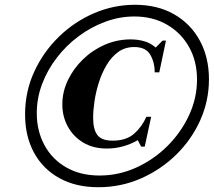

<svg xmlns="http://www.w3.org/2000/svg" viewBox="-20 -774 895 804"><path d="M392 10Q297 10 228 -28.5Q159 -67 122 -135.5Q85 -204 85 -295Q85 -390 123 -473Q161 -556 226 -619.5Q291 -683 373.5 -718.5Q456 -754 545 -754Q639 -754 708.5 -714.5Q778 -675 816.5 -604.5Q855 -534 855 -442Q855 -352 818.5 -270.5Q782 -189 717.5 -126Q653 -63 569.5 -26.5Q486 10 392 10ZM427 -152Q370 -152 328.5 -177Q287 -202 264 -244Q241 -286 241 -337Q241 -389 264 -437.5Q287 -486 327 -525Q367 -564 418.5 -586.5Q470 -609 527 -609Q557 -609 583.5 -601.5Q610 -594 632 -575L661 -604H675L647 -471H628Q628 -512 609.5 -544.5Q591 -577 542 -577Q503.1 -577 474.5 -556Q446 -535 425.9 -500.9Q405.9 -466.8 393.4 -426.9Q381 -387 375.5 -348.7Q370 -310.3 370 -281Q370 -232 387.8 -208.5Q405.5 -185 452 -185Q508.2 -185 541.1 -213.6Q574 -242.3 593 -285H613L586 -160H571L557 -187Q496 -152 427 -152ZM397 -39Q476.9 -39 549.9 -72Q623 -105 680.5 -162Q738 -219 771.5 -291.1Q805 -363.1 805 -441Q805 -517.9 771.5 -577.4Q738 -637 678.8 -671Q619.6 -705 542.6 -705Q481 -705 421.4 -683.1Q361.7 -661.2 309.9 -622.7Q258.1 -584.3 218.6 -533.2Q179 -482.1 156.5 -422.7Q134 -363.3 134 -300Q134 -226 166 -166.5Q198 -107 257.4 -73Q316.8 -39 397 -39Z"/></svg>

Font: Libre Bodoni
Style: Italic
Weight: 400
Italic angle: -13°
Designer: Pablo Impallari, Rodrigo Fuenzalida
Foundry: Impallari Type
Version: Version 2.005;gftools[0.9.23]